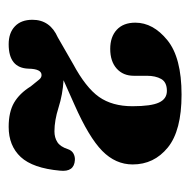

<svg xmlns="http://www.w3.org/2000/svg" viewBox="-18 -738 429 432"><g transform="rotate(90 196.0 -522.5)"><path d="M25 -381.5Q25 -421 64.5 -438.5L124.5 -473Q177.5 -501.5 198.5 -531.2Q219.5 -561 219.5 -606.5Q219.5 -648.5 211.2 -666.2Q203 -684 185 -684Q165.5 -684 158.2 -671.2Q151 -658.5 151 -639V-609.5Q151 -585.5 134.8 -571Q118.5 -556.5 90.5 -556.5Q63.5 -556.5 47.5 -571.2Q31.5 -586 31.5 -613Q31.5 -653 70.8 -685Q110 -717 193.5 -717Q274.5 -717 312.5 -686Q350.5 -655 350.5 -607Q350.5 -568.5 320 -538.5Q289.5 -508.5 216 -476L161 -451.5Q193.5 -449.5 222.5 -440.2Q251.5 -431 276 -431Q290 -431 300.2 -437.5Q310.5 -444 316 -461Q319 -470 326 -473.8Q333 -477.5 340.5 -477Q368 -475.5 364.5 -443.5Q359 -382.5 333.8 -355.2Q308.5 -328 266 -328Q232.5 -328 211.5 -340.2Q190.5 -352.5 175 -377.5Q165 -389.5 160.2 -395.8Q155.5 -402 149.5 -402Q135.5 -402 135 -372.5Q133.5 -328 80 -328Q54.5 -328 39.8 -342Q25 -356 25 -381.5Z"/></g></svg>

Font: Fraunces 9pt S050
Style: Bold
Weight: 700
Version: Version 1.000; ttfautohint (v1.8.3)